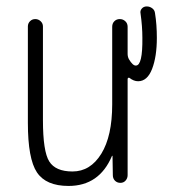

<svg xmlns="http://www.w3.org/2000/svg" viewBox="-20 -580 540 609"><path d="M197.3 9.8Q126 9.8 97.2 -33.2Q68.4 -76.2 68.4 -190.4V-496.1Q68.4 -505.9 75.2 -512.7Q82 -519.5 91.8 -519.5Q101.6 -519.5 108.9 -512.7Q116.2 -505.9 116.2 -496.1V-199.2Q116.2 -99.6 136.2 -67.9Q156.2 -36.1 210 -36.1Q266.6 -36.1 301.3 -92.3Q335.9 -148.4 335.9 -249V-495.1Q335.9 -505.9 342.8 -512.7Q349.6 -519.5 359.9 -519.5Q370.1 -519.5 377.4 -512.7Q384.8 -505.9 384.8 -495.1V-409.2Q384.8 -400.4 388.7 -392.6Q401.4 -371.1 411.1 -372.1Q432.6 -372.1 431.6 -460Q431.6 -496.1 425.8 -537.1Q423.8 -545.9 429.7 -552.7Q435.5 -559.6 445.3 -559.6Q455.1 -559.6 462.9 -553.7Q470.7 -547.9 471.7 -538.1Q477.5 -502 477.5 -460Q477.5 -400.4 462.4 -361.3Q447.3 -322.3 418 -322.3Q404.3 -322.3 390.6 -333Q386.7 -335 384.8 -330.1V-24.4Q384.8 -14.6 378.4 -7.3Q372.1 0 361.8 0Q351.6 0 344.7 -6.8Q337.9 -13.7 337.9 -24.4L336.9 -85Q336.9 -85.9 335.9 -85.9Q335 -85.9 335 -85Q294.9 9.8 197.3 9.8Z"/></svg>

Font: Rounded Mgen+ 1m light
Style: Regular
Weight: 200
Designer: [Source Han Sans]
Ryoko NISHIZUKA  (kana & ideographs); Paul D. Hunt (Latin, Greek & Cyrillic); Wenlong ZHANG  (bopomofo
Version: Version 1.059.20150602